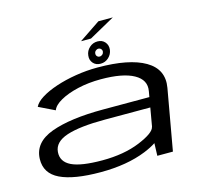

<svg xmlns="http://www.w3.org/2000/svg" viewBox="-119 -984 1194 1124"><g transform="rotate(-15 478.0 -421.5)"><path d="M700.5 0 703 -76Q674.5 -57 631.5 -39.5Q516 7 356.5 7Q194 7 111.2 -32.8Q28.5 -72.5 31 -160Q34 -259.5 149.2 -301.8Q264.5 -344 464 -344H744.5L750.5 -378.5Q762.5 -444.5 695.8 -481.5Q629 -518.5 496.5 -518.5Q421.5 -518.5 356.8 -503.5Q292 -488.5 248.8 -464Q205.5 -439.5 195.5 -411L98.5 -458Q110.5 -484 148.5 -507.8Q186.5 -531.5 242 -550Q297.5 -568.5 363 -579.2Q428.5 -590 495.5 -590Q687 -590 783.2 -533.8Q879.5 -477.5 860.5 -369L795 0ZM714.5 -172 734 -284H457Q306.5 -284 227.5 -258Q148.5 -232 144 -172Q139.5 -113.5 197.2 -85.5Q255 -57.5 383.5 -57.5Q515.5 -57.5 611.8 -97.2Q708 -137 714 -172ZM520 -606.5Q491.5 -606.5 475 -625.5Q458.5 -644.5 462 -672Q465 -699.5 485.8 -718.5Q506.5 -737.5 535 -737.5Q563 -737.5 579.5 -718.5Q596 -699.5 593 -672Q589.5 -644.5 568.8 -625.5Q548 -606.5 520 -606.5ZM525.5 -648.5Q535 -648.5 542.2 -655.2Q549.5 -662 550.5 -672Q551 -681.5 544.8 -688.2Q538.5 -695 529 -695Q519.5 -695 512.2 -688.2Q505 -681.5 504.5 -672Q503.5 -662 509.8 -655.2Q516 -648.5 525.5 -648.5ZM442.5 -763.5 571 -850H658.5L503 -763.5Z"/></g></svg>

Font: Anybody UltraExpanded Regular
Style: Italic
Weight: 400
Width: 9
Italic angle: -10°
Designer: Tyler Finck
Foundry: Etcetera Type Company
Version: Version 1.010; ttfautohint (v1.8.3) -l 8 -r 50 -G 200 -x 14 